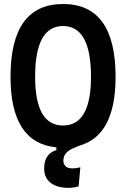

<svg xmlns="http://www.w3.org/2000/svg" viewBox="-20 -723 626 953"><path d="M321.3 209.5Q262.7 209.5 231 184.3Q199.2 159.2 199.2 113.3Q199.2 40.5 259.8 22V8.3Q32.2 -13.2 32.2 -341.8Q32.2 -703.1 293 -703.1Q553.7 -703.1 553.7 -341.8Q553.7 -52.2 377 -1Q357.4 6.3 338.4 15.1Q319.3 23.9 306.9 38.3Q294.4 52.7 294.4 77.1Q294.4 87.9 303.7 100.3Q313 112.8 341.3 112.8Q357.9 112.8 378.9 107.4L370.1 202.6Q343.3 209.5 321.3 209.5ZM293 -100.1Q431.6 -100.1 431.6 -341.8Q431.6 -593.8 293 -593.8Q154.3 -593.8 154.3 -341.8Q154.3 -100.1 293 -100.1Z"/></svg>

Font: Caskaydia Cove SemiBold
Style: Regular
Weight: 600
Monospace: yes
Designer: Aaron Bell
Foundry: Saja Typeworks
Version: Version 4.300; ttfautohint (v1.8.3)